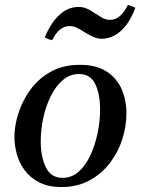

<svg xmlns="http://www.w3.org/2000/svg" viewBox="-20 -741 567 773"><path d="M489 -284Q489 -233 472.5 -181Q456 -129 423 -85.5Q390 -42 341 -15Q292 12 228 12Q174 12 137.5 -7Q101 -26 79 -56Q57 -86 47.5 -121.5Q38 -157 38 -190Q38 -233 53.5 -283Q69 -333 101 -378Q133 -423 183 -451.5Q233 -480 302 -480Q367 -480 408.5 -453.5Q450 -427 469.5 -382.5Q489 -338 489 -284ZM383 -300Q383 -362 363.5 -402.5Q344 -443 298 -443Q262 -443 233.5 -419Q205 -395 185 -355Q165 -315 154.5 -267.5Q144 -220 144 -172Q144 -110 164.5 -67.5Q185 -25 232 -25Q269 -25 297 -50Q325 -75 344 -116Q363 -157 373 -205.5Q383 -254 383 -300ZM495 -721Q503 -719 510.5 -716Q518 -713 525 -710Q502 -648 466.5 -616.5Q431 -585 390 -585Q374 -585 360 -590.5Q346 -596 328 -607Q306 -621 291 -628.5Q276 -636 259 -636Q218 -636 190 -579Q176 -582 160 -590Q184 -648 218.5 -680.5Q253 -713 296 -713Q313 -713 327 -707.5Q341 -702 357 -691Q375 -680 390 -670.5Q405 -661 423 -661Q465 -661 495 -721Z"/></svg>

Font: Tiro Telugu
Style: Italic
Weight: 400
Italic angle: -11°
Designer: Telugu: John Hudson & Fiona Ross, assisted by Kaja Sojewska. Latin: John Hudson with Paul Hanslow, assisted by Kaja Soje
Foundry: Tiro Typeworks Ltd.
Version: Version 1.52